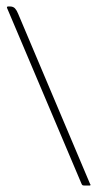

<svg xmlns="http://www.w3.org/2000/svg" viewBox="-20 -576 301 596"><path d="M232 -8 2 -551Q0 -556 6 -556H10Q21 -556 26.5 -550Q32 -544 36 -534L260 -4Q262 -3 261 -1.5Q260 0 258 0H244Q237 0 235.5 -1.5Q234 -3 232 -8Z"/></svg>

Font: Zain ExtraLight
Style: Regular
Weight: 200
Designer: Zain,Boutros
Foundry: Mobile Telecommunications Company (Zain), 2024
Version: Version 1.51; ttfautohint (v1.8.4)